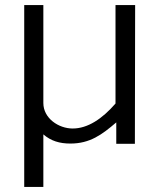

<svg xmlns="http://www.w3.org/2000/svg" viewBox="-20 -564 633 753"><path d="M150 169V-37C180 -11 214 -1 256 -1C333 -1 380 -36 436 -84V0H509L510 -544H433V-158C381 -98 324 -60 265 -60C210 -60 150 -100 150 -160V-544H75V169Z"/></svg>

Font: Cheyenne Sans Light
Style: Regular
Weight: 300
Designer: The Public Sans project authors (U.S. Web Design System), Libre Franklin designed by Pablo Impallari and Rodrigo Fuenzal
Foundry: The Cheyenne Sans Project Authors
Version: Version 2.007